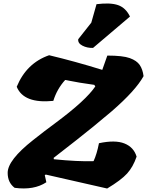

<svg xmlns="http://www.w3.org/2000/svg" viewBox="-20 -1082 844 1102"><path d="M595 0 243 -80 237 -77 246 -36Q175 11 64 -4Q24 -34 24 -90Q24 -163 170 -278Q234 -329 302 -379Q474 -507 527 -586L521 -595Q438 -606 354 -623Q307 -571 286 -503Q116 -486 76 -584Q132 -720 262 -765Q409 -730 567 -681L596 -763Q685 -763 725 -748.5Q765 -734 782 -709Q799 -684 804 -645Q759 -563 622 -444Q515 -353 413 -273.5Q311 -194 288 -176L289 -168Q428 -154 517 -157Q536 -198 548 -260Q641 -280 694.5 -258.5Q748 -237 764 -183Q744 -124 709.5 -86Q675 -48 595 0ZM534 -1058Q614 -1068 658 -1052.5Q702 -1037 726 -987L514 -807Q480 -806 453 -820Q426 -834 429 -857L504 -952Z"/></svg>

Font: Tillana ExtraBold
Style: Regular
Weight: 800
Designer: Lipi Raval (Devanagari, Latin), Jonny Pinhorn (Latin)
Foundry: Indian Type Foundry
Version: Version 2.003;PS 1.0;hotconv 1.0.79;makeotf.lib2.5.61930; tt